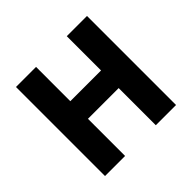

<svg xmlns="http://www.w3.org/2000/svg" viewBox="-160 -823 994 994"><g transform="rotate(-45 337.0 -326.0)"><path d="M77 0V-652H224V-401H449V-652H597V0H449V-272H224V0Z"/></g></svg>

Font: Toshiba Sans
Style: Bold
Weight: 700
Designer: Paul D. Hunt
Foundry: Toshiba Corporation
Version: Version 2.020;PS 2.0;hotconv 1.0.86;makeotf.lib2.5.63406